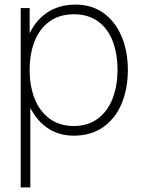

<svg xmlns="http://www.w3.org/2000/svg" viewBox="-20 -575 616 835"><path d="M301 15Q231.5 15 180.8 -22.5Q130 -60 103.5 -124.8Q77 -189.5 77 -271Q77 -354 103.8 -418.2Q130.5 -482.5 183 -518.8Q235.5 -555 309 -555Q379.5 -555 430.8 -517.8Q482 -480.5 509 -416Q536 -351.5 536 -271Q536 -189 508.8 -124Q481.5 -59 428.5 -22Q375.5 15 301 15ZM70 240V-540H109V-115H112V240ZM301 -27Q362 -27 404.8 -58.5Q447.5 -90 469.2 -145.2Q491 -200.5 491 -271Q491 -341.5 470 -396.2Q449 -451 406.2 -482Q363.5 -513 301 -513Q239.5 -513 196.2 -482.2Q153 -451.5 131 -397Q109 -342.5 109 -271Q109 -200.5 131 -145.2Q153 -90 196.2 -58.5Q239.5 -27 301 -27Z"/></svg>

Font: Manrope
Style: Regular
Weight: 400
Designer: Mikhail Sharanda
Foundry: Mikhail Sharanda
Version: Version 4.503